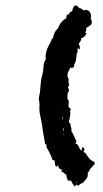

<svg xmlns="http://www.w3.org/2000/svg" viewBox="-20 -547 377 703"><path d="M126 -207 128 -229Q130 -257 134 -270Q136 -276 138 -286L139 -302Q140 -321 148 -330Q143 -356 164 -390L166 -394L168 -400Q169 -405 174 -407Q177 -430 192 -443Q201 -468 223 -481V-484L224 -490Q225 -495 229 -493Q231 -494 233 -496L235 -500Q237 -505 244 -505Q248 -527 257 -527Q263 -527 270 -517Q277 -518 286 -509Q301 -514 309 -503Q316 -493 312 -477Q314 -476 316 -470V-461Q313 -455 306 -451L301 -448L295 -444Q297 -440 296 -436L295 -433L293 -430Q291 -426 294 -426Q295 -426 297 -426Q294 -418 290 -414Q284 -408 277 -407Q278 -401 274 -395L271 -391L268 -385Q274 -379 272 -366L269 -368Q266 -369 264 -371V-363Q265 -359 264 -356Q260 -351 260 -341L259 -333L258 -325L256 -320L254 -315Q250 -310 252 -305Q247 -295 238 -300L235 -294L232 -288Q231 -286 229.5 -283Q228 -280 228 -279Q225 -268 232 -255Q229 -246 233 -239Q234 -236 232 -234L230 -229Q227 -224 233 -221L232 -214L229 -208Q226 -200 227 -196V-185Q230 -183 232 -175V-170L231 -165Q230 -160 232 -154Q234 -152 236 -151Q240 -150 239 -145Q234 -138 238 -134L237 -126L236 -119Q234 -108 232 -103Q233 -96 239 -93Q237 -88 240 -81Q243 -74 241 -68Q247 -58 250 -51L254 -42L259 -32Q261 -30 259 -27L256 -21Q264 -21 268 -11L270 -7L272 -2Q275 3 279 4L280 1V-3Q279 -7 282 -7Q287 -7 288 -3Q291 1 288 4Q285 5 287 9Q288 13 292 12L297 20L303 28Q309 37 316 41Q319 44 325 45L326 49L327 53Q327 56 322 58L320 61L318 63Q317 66 313 68L310 72L307 77Q304 84 301 86Q303 97 297 107L290 115L283 123Q274 125 266 134Q263 129 259 130Q257 131 252 136L249 130Q248 128 246 126Q242 117 240 115Q239 114 228 114Q223 101 223 92Q220 92 218 90L214 86Q207 81 204 82Q209 75 205 74L201 72Q197 70 196 69Q194 63 193 60Q190 56 188 64Q184 63 182 57L181 53V48Q181 43 179 40.5Q177 38 173 40Q162 10 150 -8Q152 -17 145 -21L142 -39L139 -55Q137 -65 134 -89L131 -105L128 -120Q124 -137 124 -152Q126 -165 122 -185Q122 -188 123.5 -195.5Q125 -203 126 -207ZM208 -124V-116Q208 -112 210 -110Q211 -114 208 -124ZM213 -66V-73L212 -79Q209 -73 213 -66ZM262 119 258 123Q260 124 261 122.5Q262 121 262 119ZM212 -56V-53H213L214 -54V-55ZM171 -46Q171 -46 170 -50Q169 -47 171 -46ZM210 -110V-105Q212 -108 210 -110ZM204 -317V-319Q203 -319 204 -318V-316Q205 -316 204 -317ZM206 -148V-150Q205 -150 205 -149V-147Q206 -147 206 -148ZM213 -35V-33Q214 -34 213 -35ZM155 -325V-324Z"/></svg>

Font: Kom-post
Style: Regular
Weight: 400
Designer: @guaschetti
Foundry: guaschetti
Version: Version 1.00 December 6, 2021, initial release